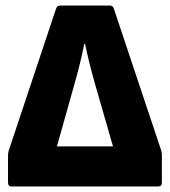

<svg xmlns="http://www.w3.org/2000/svg" viewBox="-20 -675 615 695"><path d="M23 0Q9 0 9 -14V-111Q9 -119 11 -128L183 -644Q187 -655 199 -655H377Q389 -655 392 -644L564 -129Q566 -121 566 -113V-14Q566 0 553 0ZM186 -145H389L322 -378Q312 -413 303.5 -447.5Q295 -482 288 -516H285Q278 -481 269.5 -446Q261 -411 251 -376Z"/></svg>

Font: Sofia Sans Black
Style: Regular
Weight: 900
Designer: Botio Nikoltchev, Ani Petrova
Foundry: lettersoup
Version: Version 4.100; ttfautohint (v1.8.3)